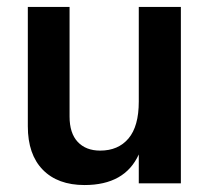

<svg xmlns="http://www.w3.org/2000/svg" viewBox="-20 -527 605 552"><path d="M379 -507H500V0H379V-83Q339 5 223 5Q146 5 103 -39Q60 -83 60 -164V-507H180V-192Q180 -144 203.5 -119Q227 -94 268 -94Q320 -94 349.5 -129Q379 -164 379 -235Z"/></svg>

Font: Hind SemiBold
Style: Regular
Weight: 600
Designer: Manushi Parikh, Satya Rajpurohit
Foundry: Indian Type Foundry
Version: Version 2.001;PS 1.0;hotconv 1.0.79;makeotf.lib2.5.61930; tt